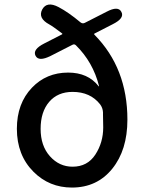

<svg xmlns="http://www.w3.org/2000/svg" viewBox="-20 -832 658 865"><path d="M304 13Q202 13 131 -58Q56 -133 56 -252Q56 -366 124 -437Q189 -505 287 -505Q376 -505 424 -444Q427 -440 426 -445Q399 -552 322 -628Q315 -635 306 -630L208 -580Q154 -553 140 -581Q126 -609 179 -636L259 -677Q263 -679 259 -682Q217 -714 202 -722Q150 -750 170 -789Q191 -828 244 -800Q288 -777 343 -731Q352 -724 362 -729L460 -779Q513 -807 527 -778Q542 -750 488 -723L406 -681Q402 -679 406 -675Q554 -525 554 -293Q554 -156 485.5 -71.5Q417 13 304 13ZM307 -81Q374 -81 409.5 -135.5Q445 -190 445 -258Q445 -287 444 -316V-326Q443 -346 431 -362Q387 -418 307 -418Q240 -418 201.5 -373Q163 -328 163 -251.5Q163 -175 205 -128Q247 -81 307 -81Z"/></svg>

Font: Resource Han Rounded TW Medium
Style: Regular
Weight: 500
Designer: Cyano Hao (round all glyphs); Ryoko NISHIZUKA 西塚涼子 (kana, bopomofo & ideographs); Paul D. Hunt (Latin, Greek & Cyrillic)
Foundry: Cyano Hao
Version: 0.990